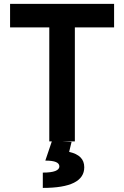

<svg xmlns="http://www.w3.org/2000/svg" viewBox="-20 -713 626 968"><path d="M228.5 0V-693.4H357.4V0ZM30.8 -574.7V-693.4H555.2V-574.7ZM195.8 234.4V157.2Q237.8 157.2 258.5 149.2Q279.3 141.1 279.3 126Q279.3 111.3 262 104Q244.6 96.7 208.5 96.7L242.2 -2.9L340.8 2.4L328.6 52.7Q367.2 61.5 386 80.6Q404.8 99.6 404.8 130.4Q404.8 182.1 352.8 208.3Q300.8 234.4 195.8 234.4Z"/></svg>

Font: Cascadia Code PL
Style: Regular
Weight: 400
Monospace: yes
Designer: Aaron Bell
Foundry: Saja Typeworks
Version: Version 2102.003